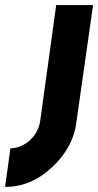

<svg xmlns="http://www.w3.org/2000/svg" viewBox="-105 -520 386 755"><path d="M116 -500 53 -44Q46 1 12 32Q-23 63 -64 63L-85 215Q17 215 98 139Q140 101 165 55Q190 9 196 -44L261 -500Z"/></svg>

Font: Unageo
Style: ExtraBold-Italic
Weight: 800
Designer: Richard Sepsi
Foundry: Richard Sepsi
Version: Version 2.000